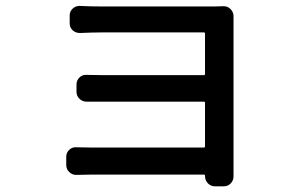

<svg xmlns="http://www.w3.org/2000/svg" viewBox="-20 -574 1040 658"><path d="M780.3 30.3Q780.3 43.9 771.5 53.7Q761.7 64.5 747.1 64.5H716.8Q702.1 64.5 692.4 54.2Q682.6 43.9 682.6 29.3Q682.6 29.3 682.6 28.3Q682.6 24.4 678.7 24.4H291Q274.4 24.4 241.2 25.4Q227.5 25.4 217.3 15.6Q207 5.9 207 -8.8V-37.1Q207 -50.8 217.3 -60.5Q227.5 -70.3 241.2 -69.3Q265.6 -68.4 291 -68.4H678.7Q682.6 -68.4 682.6 -72.3V-221.7Q682.6 -225.6 678.7 -225.6H340.8Q295.9 -225.6 276.4 -225.6Q262.7 -225.6 252.4 -235.4Q242.2 -245.1 242.2 -258.8V-284.2Q242.2 -298.8 252.4 -308.6Q262.7 -318.4 276.4 -317.4Q313.5 -316.4 339.8 -316.4H678.7Q682.6 -316.4 682.6 -320.3V-459Q682.6 -462.9 678.7 -462.9H330.1Q297.9 -462.9 253.9 -460.9Q239.3 -460.9 229 -470.2Q218.8 -479.5 218.8 -494.1V-521.5Q218.8 -535.2 229.5 -544.9Q239.3 -553.7 252 -553.7Q252.9 -553.7 253.9 -553.7Q289.1 -551.8 330.1 -551.8H712.9Q724.6 -551.8 746.1 -552.7Q760.7 -552.7 770.5 -542.5Q780.3 -532.2 780.3 -518.6Q780.3 -510.7 780.3 -495.1V3.9Z"/></svg>

Font: Gen Jyuu Gothic L Monospace Medium
Style: Regular
Weight: 500
Designer: [Source Han Sans]
Ryoko NISHIZUKA  (kana & ideographs); Paul D. Hunt (Latin, Greek & Cyrillic); Wenlong ZHANG  (bopomofo
Version: Version 1.002.20150607